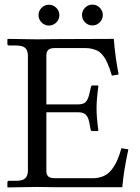

<svg xmlns="http://www.w3.org/2000/svg" viewBox="-20 -816 610 837"><path d="M350.8 -718.5Q337.4 -731.9 337.4 -750.5Q337.4 -769 350.8 -782.5Q364.3 -795.9 382.8 -795.9Q401.4 -795.9 414.8 -782.5Q428.2 -769 428.2 -750.5Q428.2 -731.9 414.8 -718.5Q401.4 -705.1 382.8 -705.1Q364.3 -705.1 350.8 -718.5ZM161.4 -718Q147.9 -731.4 147.9 -750Q147.9 -768.6 161.4 -782Q174.8 -795.4 193.4 -795.4Q211.9 -795.4 225.3 -782Q238.8 -768.6 238.8 -750Q238.8 -731.4 225.3 -718Q211.9 -704.6 193.4 -704.6Q174.8 -704.6 161.4 -718ZM353 -606.4H218.3Q199.7 -606.4 190.9 -598.9Q182.1 -591.3 182.1 -573.7V-360.8H318.8Q343.3 -360.8 353.5 -371.3Q363.8 -381.8 369.1 -405.3L376 -435.1Q377 -443.4 383.3 -443.4H405.3Q408.7 -443.4 408.7 -439Q400.9 -381.8 400.9 -343.8Q400.9 -302.7 408.7 -248L406.2 -244.6H383.3Q376 -244.6 375 -252L369.1 -282.7Q364.7 -305.7 353.8 -316.2Q342.8 -326.7 318.8 -326.7H182.1V-71.8Q182.1 -53.2 191.2 -46.1Q200.2 -39.1 218.3 -39.1H383.8Q411.1 -39.1 432.4 -48.8Q453.6 -58.6 468 -77.9Q482.4 -97.2 491.7 -118.7Q501 -140.1 509.3 -169.9L539.6 -165Q518.6 -68.4 513.2 0H219.2L141.6 -1L13.7 1L12.2 -1V-21Q12.2 -27.8 20 -27.8H49.8Q78.6 -27.8 90.1 -38.8Q101.6 -49.8 101.6 -71.8V-572.8Q101.6 -596.7 89.8 -607.2Q78.1 -617.7 49.8 -617.7H20Q12.2 -617.7 12.2 -624.5V-644.5L14.2 -646.5L142.1 -644.5L219.7 -645.5L476.1 -646.5Q482.4 -566.9 497.1 -491.2L467.8 -486.3Q461.9 -504.9 458.5 -514.9Q455.1 -524.9 448.7 -539.8Q442.4 -554.7 437 -562.7Q431.6 -570.8 423.1 -580.6Q414.6 -590.3 404.8 -595Q395 -599.6 381.8 -603Q368.7 -606.4 353 -606.4Z"/></svg>

Font: Libertinage
Style: b
Weight: 400
Designer: OSP
Foundry: OSP
Version: Version 1.0; 2008; OFL relea